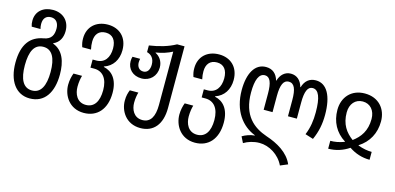

<svg xmlns="http://www.w3.org/2000/svg" viewBox="-72 -984 3436 1671"><g transform="rotate(15 1646.5 -148.5)"><path d="M240 250C374 250 442 142 442 -19C442 -134 409 -230 315 -264V-267C372 -292 392 -343 392 -397C392 -486 332 -547 240 -547C151 -547 89 -494 89 -411C89 -390 91 -375 97 -358H176C172 -374 170 -386 170 -403C170 -453 195 -481 240 -481C287 -481 310 -444 310 -397C310 -342 293 -299 225 -287C108 -267 41 -186 41 -19C41 142 114 250 240 250ZM242 178C162 178 126 105 126 -19C126 -144 161 -215 242 -215C321 -215 358 -144 358 -19C358 106 321 178 242 178Z M727 250C847 250 926 165 926 17C926 -104 870 -166 794 -182V-186C870 -211 913 -278 913 -364C913 -481 837 -547 735 -547C628 -547 555 -480 555 -376C555 -348 558 -329 568 -299H647C641 -328 639 -344 639 -370C639 -433 671 -475 734 -475C796 -475 830 -432 830 -357C830 -276 791 -219 717 -219H683V-146H717C793 -146 841 -90 841 16C841 119 801 178 727 178C646 178 617 106 617 43C617 1 624 -36 631 -58H554C544 -33 534 6 534 48C534 143 596 250 727 250Z M1237 250C1357 250 1426 165 1426 19V-537H1359C1295 -501 1213 -477 1124 -464V-404C1162 -394 1192 -366 1192 -308C1192 -265 1173 -232 1135 -232C1098 -232 1077 -260 1077 -299C1077 -311 1079 -322 1081 -332H1012C1008 -320 1006 -306 1006 -291C1006 -222 1057 -170 1135 -170C1211 -170 1266 -225 1266 -303C1266 -360 1233 -400 1197 -417V-420C1251 -428 1304 -446 1343 -467V14C1343 116 1311 178 1236 178C1158 178 1129 109 1129 50C1129 12 1135 -21 1142 -44H1065C1054 -16 1046 10 1046 54C1046 146 1108 250 1237 250Z M1729 250C1849 250 1928 165 1928 17C1928 -104 1872 -166 1796 -182V-186C1872 -211 1915 -278 1915 -364C1915 -481 1839 -547 1737 -547C1630 -547 1557 -480 1557 -376C1557 -348 1560 -329 1570 -299H1649C1643 -328 1641 -344 1641 -370C1641 -433 1673 -475 1736 -475C1798 -475 1832 -432 1832 -357C1832 -276 1793 -219 1719 -219H1685V-146H1719C1795 -146 1843 -90 1843 16C1843 119 1803 178 1729 178C1648 178 1619 106 1619 43C1619 1 1626 -36 1633 -58H1556C1546 -33 1536 6 1536 48C1536 143 1598 250 1729 250Z M2496 250 2563 222C2522 125 2421 68 2318 34C2196 -8 2089 -91 2089 -299C2089 -414 2115 -475 2168 -475C2214 -475 2234 -425 2234 -328V-182H2314V-328C2314 -428 2336 -475 2383 -475C2433 -475 2453 -426 2453 -328V-182H2533V-328C2533 -427 2554 -475 2598 -475C2652 -475 2678 -411 2678 -277C2678 -204 2669 -139 2641 -71L2714 -48C2748 -123 2762 -195 2762 -277C2762 -446 2708 -547 2608 -547C2549 -547 2511 -513 2494 -455H2491C2475 -513 2437 -547 2383 -547C2331 -547 2292 -513 2275 -455H2273C2256 -513 2219 -547 2159 -547C2059 -547 2005 -449 2005 -299C2005 -112 2098 6 2217 52V55C2181 57 2137 73 2108 91L2135 145C2173 122 2224 106 2275 106C2362 106 2454 161 2496 250Z M2864 0C2931 0 2994 -20 3050 -58C3107 -20 3169 0 3237 0V-71C3198 -71 3161 -78 3112 -95V-98C3199 -153 3247 -241 3247 -348C3247 -461 3174 -547 3050 -547C2927 -547 2854 -461 2854 -348C2854 -241 2901 -153 2989 -98V-95C2940 -77 2903 -71 2864 -71ZM3050 -128C2985 -176 2938 -240 2938 -347C2938 -424 2983 -475 3050 -475C3117 -475 3162 -424 3162 -347C3162 -240 3115 -176 3050 -128Z"/></g></svg>

Font: Noto Sans Georgian Condensed
Style: Regular
Weight: 400
Width: 3
Designer: Monotype Design Team, Akaki Razmadze
Foundry: Google LLC
Version: Version 2.005